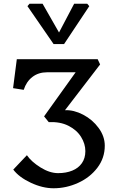

<svg xmlns="http://www.w3.org/2000/svg" viewBox="-20 -788 631 1028"><path d="M51 120 124 43Q148 78 197 108.5Q246 139 291 139Q334 139 367 125.5Q400 112 418.5 85.5Q437 59 437 21Q437 -18 414 -55Q391 -92 346.5 -114.5Q302 -137 241 -134L216 -165L385 -401H232Q186 -401 153.5 -376Q121 -351 107 -307L50 -316L70 -471H503L516 -443L328 -198Q375 -200 425 -174Q475 -148 508 -103Q541 -58 541 -8Q541 58 501.5 110Q462 162 398.5 191Q335 220 267 220Q208 220 145 190.5Q82 161 51 120ZM127 -755 138 -768H208L296 -614L377 -768H447L458 -755L323 -552H267Z"/></svg>

Font: TMT Limkin
Style: Regular
Weight: 400
Designer: Gabriel Drozdov
Version: Version 1.000;Glyphs 3.1.2 (3151)